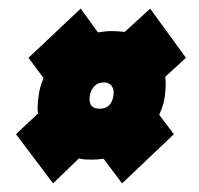

<svg xmlns="http://www.w3.org/2000/svg" viewBox="-20 -519 462 445"><path d="M103 -94 17 -208 68 -256Q66 -272 69 -292Q71 -316 81 -338L46 -385L167 -499L207 -444Q215 -445 223 -446Q231 -447 239 -447Q253 -447 269 -445L328 -499L411 -385L363 -341Q364 -332 364 -323Q364 -314 363 -305Q361 -278 349 -253L383 -208L263 -94L220 -151Q213 -150 206 -149.5Q199 -149 192 -149Q184 -149 176.5 -149.5Q169 -150 163 -152ZM211 -267Q239 -267 243 -299Q245 -311 239 -319.5Q233 -328 221 -328Q207 -328 198.5 -319Q190 -310 188 -296Q184 -267 211 -267Z"/></svg>

Font: Georama SemiCondensed Black
Style: Italic
Weight: 900
Width: 4
Italic angle: -9°
Designer: Jean-Baptiste Levee
Foundry: Production Type
Version: Version 1.000